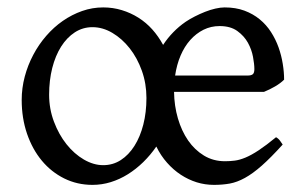

<svg xmlns="http://www.w3.org/2000/svg" viewBox="-20 -489 833 523"><path d="M578.1 -418Q554.7 -418 534.4 -408Q514.2 -397.9 498.3 -380.1Q482.4 -362.3 471.9 -337.6Q461.4 -313 457 -283.2H653.8Q664.6 -283.2 668.7 -286.9Q672.9 -290.5 672.9 -300.8Q672.9 -314 669.2 -334Q665.5 -354 655.3 -372.6Q645 -391.1 626.5 -404.5Q607.9 -418 578.1 -418ZM378.9 -222.2Q378.9 -261.2 366.5 -296.1Q354 -331.1 333.3 -357.4Q312.5 -383.8 286.1 -399.4Q259.8 -415 231.9 -415Q205.6 -415 183.8 -400.9Q162.1 -386.7 146.5 -362.1Q130.9 -337.4 122.3 -303.7Q113.8 -270 113.8 -231Q113.8 -192.4 127 -157.5Q140.1 -122.6 161.1 -96.2Q182.1 -69.8 208.5 -54.4Q234.9 -39.1 261.2 -39.1Q287.6 -39.1 309.1 -53Q330.6 -66.9 346.2 -91.6Q361.8 -116.2 370.4 -149.7Q378.9 -183.1 378.9 -222.2ZM753.9 -272Q744.1 -262.2 729.5 -253.7Q714.8 -245.1 699.2 -238.8H454.1Q454.6 -200.7 464.6 -166.5Q474.6 -132.3 492.4 -106.4Q510.3 -80.6 535.6 -65.2Q561 -49.8 592.8 -49.8Q606.4 -49.8 619.6 -51.5Q632.8 -53.2 648.7 -59.8Q664.6 -66.4 684.6 -79.6Q704.6 -92.8 731.9 -115.2Q738.3 -111.8 742.9 -105.5Q747.6 -99.1 750 -95.2Q717.8 -59.6 693.1 -37.8Q668.5 -16.1 647.2 -4.4Q626 7.3 606 11Q585.9 14.6 563 14.6Q538.6 14.6 515.9 7.6Q493.2 0.5 472.7 -12.9Q452.1 -26.4 435.1 -45.7Q418 -64.9 405.8 -89.8Q390.1 -66.9 370.4 -47.6Q350.6 -28.3 328.4 -14.4Q306.2 -0.5 281.7 7.1Q257.3 14.6 231.9 14.6Q190.4 14.6 155 -2.9Q119.6 -20.5 94 -51.3Q68.4 -82 53.7 -124.5Q39.1 -167 39.1 -216.8Q39.1 -249 47.4 -280.3Q55.7 -311.5 70.6 -339.6Q85.4 -367.7 106 -391.4Q126.5 -415 151.1 -432.1Q175.8 -449.2 203.6 -459Q231.4 -468.8 261.2 -468.8Q287.6 -468.8 311.8 -461.4Q335.9 -454.1 356.9 -440.9Q377.9 -427.7 394.8 -408.9Q411.6 -390.1 424.3 -366.7Q436.5 -385.3 451.9 -401.1Q467.3 -417 485.8 -429.7Q496.6 -437 510.5 -444.1Q524.4 -451.2 538.6 -456.8Q552.7 -462.4 566.7 -465.6Q580.6 -468.8 591.8 -468.8Q622.1 -468.8 645.8 -460Q669.4 -451.2 687.5 -436.3Q705.6 -421.4 718.3 -401.6Q731 -381.8 738.8 -359.9Q746.6 -337.9 750.2 -315.2Q753.9 -292.5 753.9 -272Z"/></svg>

Font: Noto Serif Devanagari
Style: Bold
Weight: 700
Designer: Monotype Design Team
Foundry: Monotype Imaging Inc.
Version: Version 1.01